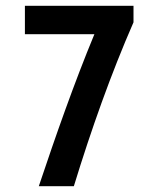

<svg xmlns="http://www.w3.org/2000/svg" viewBox="-20 -643 540 663"><path d="M441 -623H66V-525H306C236 -356 173 -176 114 0H235C295 -196 364 -390 441 -566Z"/></svg>

Font: Inconsolata
Style: Bold
Weight: 700
Monospace: yes
Designer: Raph Levien, Kirill Tkachev(cyreal.org)
Foundry: Raph Levien, Kirill Tkachev(cyreal.org)
Version: Version 1.014